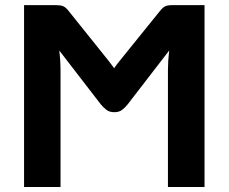

<svg xmlns="http://www.w3.org/2000/svg" viewBox="-20 -746 912 766"><path d="M796 -725.5V0H650V-466.5Q650 -483.5 651.2 -503.5Q652.5 -523.5 655 -544.5L490 -330.5Q479 -316.5 467 -307.5Q455 -298.5 437.5 -298.5H434.5Q417 -298.5 405 -307.5Q393 -316.5 381.5 -330.5L216.5 -544.5Q219 -524 220.2 -503.8Q221.5 -483.5 221.5 -466.5V0H76V-725.5H204Q213.5 -725.5 220.2 -724.5Q227 -723.5 232.5 -721Q238 -718.5 243 -714Q248 -709.5 254 -702L411.5 -505.5Q425.5 -488 435.5 -474Q445.5 -489 460.5 -507L618 -702Q624 -709.5 629 -714Q634 -718.5 639.5 -721Q645 -723.5 651.5 -724.5Q658 -725.5 668 -725.5Z"/></svg>

Font: Lato 2
Style: Regular
Weight: 800
Designer: Lukasz Dziedzic with Adam Twardoch and Botio Nikoltchev
Foundry: tyPoland Lukasz Dziedzic
Version: Version 2.015; 2015-08-06; http://www.latofonts.com/